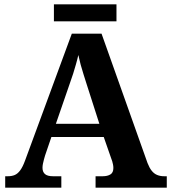

<svg xmlns="http://www.w3.org/2000/svg" viewBox="-20 -870 793 890"><path d="M4.1 0V-53H16.1Q34.4 -53 48.1 -58.7Q61.8 -64.4 73.6 -80.3Q85.3 -96.1 96.2 -125.8L312.9 -714H450.7L663.9 -114.1Q672.5 -92 683.2 -78.5Q694 -64.9 708.4 -59Q722.9 -53 741.3 -53H753.1V0H423V-53H455.9Q477.8 -53 491.6 -61.3Q505.5 -69.6 505.5 -91.2Q505.5 -99.5 503.9 -107.3Q502.3 -115.1 500.2 -122.5Q498.1 -129.9 495.7 -135.1L460.9 -234.9H218.2L188.9 -149.1Q186.5 -141.1 183.7 -130.8Q180.8 -120.4 178.9 -110.5Q177 -100.5 177 -92.2Q177 -73 188.6 -63Q200.2 -53 226.2 -53H264.3V0ZM239 -296H440.6L381.5 -480.2Q374.4 -503.3 367.2 -525.4Q360.1 -547.4 354 -569.8Q348 -592.2 343.1 -615Q338.1 -592.8 331.9 -571.4Q325.7 -550.1 319.2 -528.8Q312.6 -507.5 304.1 -484.6ZM229.9 -771.1V-849.9H519.9V-771.1Z"/></svg>

Font: Noto Serif Sinhala
Style: Regular
Weight: 400
Designer: Jelle Bosma - Monotype Design Team
Foundry: Monotype Imaging Inc.
Version: Version 2.006